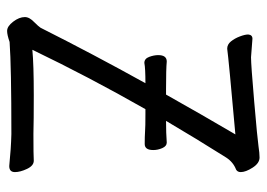

<svg xmlns="http://www.w3.org/2000/svg" viewBox="-125 -618 750 540"><g transform="rotate(90 250.0 -348.0)"><path d="M320 -440Q355 -440 381 -442Q391 -442 396.5 -429.5Q402 -417 402 -404Q402 -380 385 -380Q365 -380 349 -381Q337 -382 301 -382H287Q197 -224 120 -64Q161 -68 248 -68Q321 -68 356 -67Q418 -67 432 -68Q446 -68 455 -49Q464 -30 464 -15Q464 1 447 1Q398 -4 357 -5Q168 -5 98 0Q78 7 67 7Q54 7 41 -10Q28 -27 28 -43Q28 -56 43 -70Q54 -81 58 -87Q133 -236 214 -382Q172 -382 157 -379Q145 -379 140 -392.5Q135 -406 135 -418Q135 -442 153 -442Q174 -440 231 -440H246Q301 -538 358 -635Q145 -616 117 -612Q105 -612 96.5 -622.5Q88 -633 82.5 -647.5Q77 -662 77 -671Q78 -683 89 -683L141 -679Q162 -679 266.5 -688Q371 -697 391 -700Q411 -703 423 -703Q439 -703 451.5 -683.5Q464 -664 464 -650Q464 -641 457 -637Q436 -629 423 -609Q370 -525 320 -440Z"/></g></svg>

Font: Moon Stars Kai T HW
Style: Regular
Weight: 400
Designer: GuiWonder
Version: Version 1.101